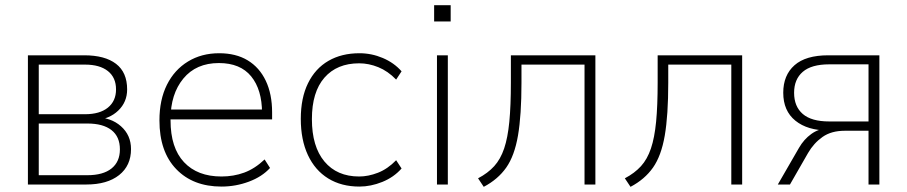

<svg xmlns="http://www.w3.org/2000/svg" viewBox="-20 -714 3511 743"><path d="M88 0V-500H306Q386 -500 429 -467Q472 -434 472 -368Q472 -319 437.5 -286Q403 -253 349 -249V-260Q409 -260 448 -225.5Q487 -191 487 -137Q487 -73 441 -36.5Q395 0 314 0ZM130 -36H318Q379 -36 411.5 -62Q444 -88 444 -136Q444 -185 411.5 -210.5Q379 -236 318 -236H130ZM130 -272H309Q366 -272 397.5 -297.5Q429 -323 429 -368Q429 -414 397.5 -439Q366 -464 309 -464H130Z M837 8Q727 8 662 -59.5Q597 -127 597 -248Q597 -328 626 -386Q655 -444 707.5 -476Q760 -508 828 -508Q893 -508 938.5 -480.5Q984 -453 1008.5 -401.5Q1033 -350 1033 -279V-252H624V-290H1011L994 -277Q994 -367 952 -418.5Q910 -470 827 -470Q739 -470 689.5 -410Q640 -350 640 -253V-248Q640 -142 692 -86.5Q744 -31 837 -31Q884 -31 925 -46Q966 -61 1004 -97L1025 -64Q994 -30 943 -11Q892 8 837 8Z M1371 8Q1301 8 1250 -23.5Q1199 -55 1171.5 -114Q1144 -173 1144 -254Q1144 -335 1172 -392Q1200 -449 1251 -478.5Q1302 -508 1371 -508Q1418 -508 1461.5 -489.5Q1505 -471 1534 -438L1513 -406Q1481 -439 1444 -454Q1407 -469 1370 -469Q1284 -469 1235.5 -413.5Q1187 -358 1187 -253Q1187 -147 1235.5 -89Q1284 -31 1370 -31Q1405 -31 1442.5 -45.5Q1480 -60 1513 -94L1534 -62Q1504 -28 1459.5 -10Q1415 8 1371 8Z M1671 0V-500H1713V0ZM1660 -631V-694H1724V-631Z M1852 9 1830 -24Q1868 -44 1892.5 -71Q1917 -98 1931 -139.5Q1945 -181 1951 -243Q1957 -305 1957 -395V-500H2284V0H2242V-464H1998V-394Q1998 -268 1984.5 -189.5Q1971 -111 1939 -65.5Q1907 -20 1852 9Z M2420 9 2398 -24Q2436 -44 2460.5 -71Q2485 -98 2499 -139.5Q2513 -181 2519 -243Q2525 -305 2525 -395V-500H2852V0H2810V-464H2566V-394Q2566 -268 2552.5 -189.5Q2539 -111 2507 -65.5Q2475 -20 2420 9Z M2990 0 3072 -142Q3091 -175 3119.5 -195.5Q3148 -216 3179 -216H3186L3185 -209Q3105 -209 3058 -247Q3011 -285 3011 -355Q3011 -423 3054.5 -461.5Q3098 -500 3185 -500H3383V0H3341V-208H3249Q3197 -208 3163 -184Q3129 -160 3107 -122L3037 0ZM3189 -244H3341V-465H3189Q3120 -465 3086.5 -436Q3053 -407 3053 -355Q3053 -302 3086.5 -273Q3120 -244 3189 -244Z"/></svg>

Font: Mulish ExtraLight
Style: Regular
Weight: 200
Designer: Vernon Adams
Foundry: Vernon Adams
Version: Version 3.603